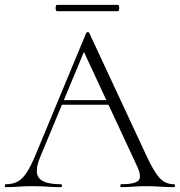

<svg xmlns="http://www.w3.org/2000/svg" viewBox="-22 -770 740 790"><path d="M212 -339 227 -358H433L440 -339ZM694 -12Q698 -12 698 -6Q698 0 694 0Q666 0 636.5 -2Q607 -4 580 -4Q549 -4 526.5 -2Q504 0 477 0Q473 0 473 -6Q473 -12 477 -12Q533 -12 547.5 -27Q562 -42 543 -84L317 -570L336 -587L143 -123Q118 -62 139 -37Q160 -12 228 -12Q233 -12 233 -6Q233 0 228 0Q198 0 173 -2Q148 -4 110 -4Q75 -4 53.5 -2Q32 0 2 0Q-2 0 -2 -6Q-2 -12 2 -12Q29 -12 49 -22Q69 -32 86.5 -58Q104 -84 124 -132L333 -635Q335 -638 339.5 -638Q344 -638 345 -635L577 -137Q600 -87 618 -59.5Q636 -32 654 -22Q672 -12 694 -12ZM212 -724Q209 -724 207.5 -730.5Q206 -737 207.5 -743.5Q209 -750 212 -750H463Q467 -750 468 -743.5Q469 -737 468 -730.5Q467 -724 463 -724Z"/></svg>

Font: Cormorant Light
Style: Regular
Weight: 300
Designer: Christian Thalmann (Catharsis Fonts)
Foundry: Catharsis Fonts
Version: Version 4.000